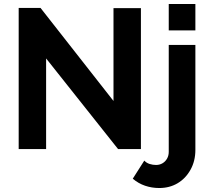

<svg xmlns="http://www.w3.org/2000/svg" viewBox="-20 -750 1064 966"><path d="M212 -456V0H74V-710H184L551 -242V-709H689V0H574ZM781 196Q744 196 710 184.5Q676 173 648 149L706 58Q717 70 733 75Q749 80 765 80Q783 80 797.5 71.5Q812 63 820.5 48Q829 33 829 14V-524H963V4Q963 60 938.5 104Q914 148 873.5 172Q833 196 781 196ZM829 -597V-730H963V-597Z"/></svg>

Font: Raleway Thin
Style: Bold
Weight: 700
Version: Version 4.026